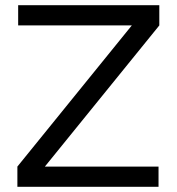

<svg xmlns="http://www.w3.org/2000/svg" viewBox="-20 -720 681 740"><path d="M47 0V-78L488 -622H50V-700H594V-622L153 -78H591V0Z"/></svg>

Font: Figtree Light
Style: Regular
Weight: 400
Version: Version 2.002